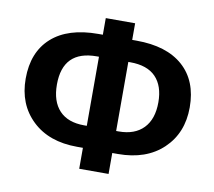

<svg xmlns="http://www.w3.org/2000/svg" viewBox="-78 -782 976 876"><g transform="rotate(10 410.5 -344.0)"><path d="M646 -356Q646 -432 606.5 -473Q567 -514 488 -514H479V-194H491Q565 -194 605.5 -236Q646 -278 646 -356ZM479 5H343V-92H316Q185 -92 108 -165.5Q31 -239 31 -358Q31 -481 106.5 -548.5Q182 -616 322 -616H343V-693H479V-616H499Q639 -616 715 -548.5Q791 -481 791 -358Q791 -239 713.5 -165.5Q636 -92 505 -92H479ZM176 -356Q176 -278 215.5 -236Q255 -194 330 -194H343V-514H333Q176 -514 176 -356Z"/></g></svg>

Font: Libra Sans
Style: Bold
Weight: 700
Foundry: Context Ltd
Version: Version 1.000